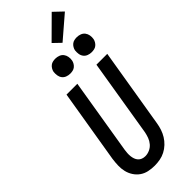

<svg xmlns="http://www.w3.org/2000/svg" viewBox="-377 -1224 1266 1266"><g transform="rotate(-45 256.0 -591.0)"><path d="M205 8Q176 8 148.5 2Q121 -4 99 -19.5Q77 -35 62 -58Q47 -81 40.5 -108Q34 -135 35 -164Q36 -193 40 -222L125 -735H226L139 -207Q137 -193 136 -178.5Q135 -164 136.5 -150Q138 -136 142.5 -123Q147 -110 156 -100Q165 -90 178 -85Q191 -80 206 -80Q226 -80 246.5 -89Q267 -98 281.5 -115Q296 -132 303.5 -152.5Q311 -173 315 -193L404 -735H505L413 -179Q409 -154 401 -130Q393 -106 379.5 -84Q366 -62 346.5 -43.5Q327 -25 303.5 -13Q280 -1 255 3.5Q230 8 205 8ZM441 -815Q424 -815 408.5 -821Q393 -827 383.5 -839.5Q374 -852 371.5 -868.5Q369 -885 371 -902Q373 -913 379.5 -924Q386 -935 395.5 -942.5Q405 -950 417 -952.5Q429 -955 440 -955Q457 -955 472.5 -949Q488 -943 497.5 -930.5Q507 -918 510 -901.5Q513 -885 510 -868Q508 -857 501.5 -846Q495 -835 485.5 -827.5Q476 -820 464 -817.5Q452 -815 441 -815ZM241 -815Q224 -815 208.5 -821Q193 -827 183.5 -839.5Q174 -852 171.5 -868.5Q169 -885 171 -902Q173 -913 179.5 -924Q186 -935 195.5 -942.5Q205 -950 217 -952.5Q229 -955 240 -955Q257 -955 272.5 -949Q288 -943 297.5 -930.5Q307 -918 310 -901.5Q313 -885 310 -868Q308 -857 301.5 -846Q295 -835 285.5 -827.5Q276 -820 264 -817.5Q252 -815 241 -815ZM348 -995 296 -1045 442 -1190 505 -1130Z"/></g></svg>

Font: Iosevka Semibold
Style: Italic
Weight: 600
Italic angle: -9°
Monospace: yes
Designer: Belleve Invis
Foundry: Belleve Invis
Version: Version 32.5.0; ttfautohint (v1.8.4)